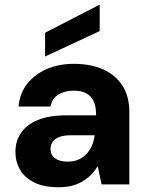

<svg xmlns="http://www.w3.org/2000/svg" viewBox="-20 -777 616 809"><path d="M227 12Q165 12 124.5 -8Q84 -28 64.5 -62Q45 -96 45 -137Q45 -182 68.5 -217Q92 -252 139.5 -271.5Q187 -291 261 -291H385Q385 -327 375 -349.5Q365 -372 344 -383.5Q323 -395 291 -395Q253 -395 226 -378.5Q199 -362 193 -328H58Q63 -383 94 -423Q125 -463 176 -485.5Q227 -508 291 -508Q363 -508 415 -484.5Q467 -461 496 -416Q525 -371 525 -305V0H408L392 -76H391Q379 -56 363 -40Q347 -24 326.5 -12Q306 0 281.5 6Q257 12 227 12ZM265 -96Q291 -96 310.5 -104.5Q330 -113 344.5 -128.5Q359 -144 367.5 -164Q376 -184 379 -207H277Q248 -207 229 -199.5Q210 -192 201.5 -179Q193 -166 193 -150Q193 -132 202 -120Q211 -108 227 -102Q243 -96 265 -96ZM170 -539V-639L399 -757H400V-646Z"/></svg>

Font: DM Sans 28pt ExtraBold
Style: Regular
Weight: 800
Version: Version 4.004;gftools[0.9.30]